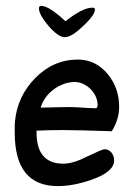

<svg xmlns="http://www.w3.org/2000/svg" viewBox="-20 -631 454 651"><path d="M199 -505Q177 -505 143 -545Q112 -582 112 -603Q112 -611 120 -611Q146 -611 202 -559Q260 -605 293 -605Q302 -605 302 -599Q302 -576 243 -526Q218 -505 199 -505ZM176 0Q30 0 30 -181Q30 -192 30 -202.5Q30 -213 31 -221Q39 -304 99 -366Q161 -429 244 -429Q305 -429 346 -379Q384 -332 384 -269Q384 -226 359 -186Q302 -188 260 -189Q218 -190 191 -190Q168 -190 146 -189.5Q124 -189 104 -188V-181Q104 -76 195 -76Q228 -76 277 -101Q327 -125 334 -125Q349 -125 358 -113.5Q367 -102 367 -87Q367 -48 289 -21Q228 0 176 0ZM304 -264Q311 -264 311 -275Q311 -290 304.5 -304Q298 -318 287 -329Q276 -340 262 -346.5Q248 -353 233 -353Q214 -353 195.5 -346Q177 -339 161.5 -327.5Q146 -316 134.5 -300Q123 -284 118 -266Q155 -267 179.5 -267.5Q204 -268 217 -268Q224 -268 235 -267.5Q246 -267 260 -266Q274 -265 285 -264.5Q296 -264 304 -264Z"/></svg>

Font: Dongol
Style: Regular
Weight: 400
Designer: Abdo Mohamed and Ibrahim Hamdi
Foundry: Protype Foundry
Version: Version 1.000;hotconv 1.0.109;makeotfexe 2.5.65596